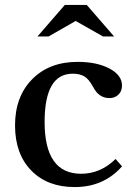

<svg xmlns="http://www.w3.org/2000/svg" viewBox="-20 -752 544 779"><path d="M449 -107 475 -77Q401 7 283 7Q172 7 106.5 -60.5Q41 -128 41 -243Q41 -360 110.5 -430.5Q180 -501 295 -501Q373 -501 424 -474Q475 -447 475 -405Q475 -382 460.5 -368Q446 -354 424 -354Q381 -354 358 -399Q340 -432 321.5 -442.5Q303 -453 275 -453Q161 -453 161 -257Q161 -47 309 -47Q388 -47 449 -107ZM243 -732H332L443 -604H398L287 -667L177 -604H132Z"/></svg>

Font: Kolar Light
Style: Regular
Weight: 300
Designer: Ramakrishna Saiteja (Kannada); Shiva Nallaperumal (Latin)
Foundry: Indian Type Foundry
Version: Version 1.001;PS 1.0;hotconv 1.0.88;makeotf.lib2.5.647800